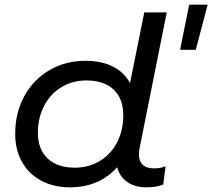

<svg xmlns="http://www.w3.org/2000/svg" viewBox="-20 -795 908 821"><path d="M789 -775H868L817 -582H750ZM574 -135Q574 -106 590.5 -90.5Q607 -75 639 -75Q666 -75 688 -84L678 -6Q648 6 607 6Q557 6 524.5 -16.5Q492 -39 481 -80Q404 6 279 6Q211 6 158 -21.5Q105 -49 75 -101Q45 -153 45 -223Q45 -313 84 -384Q123 -455 191.5 -495Q260 -535 345 -535Q413 -535 461.5 -511Q510 -487 536 -440L597 -742H693L577 -162Q574 -147 574 -135ZM507 -302Q507 -373 466 -412Q425 -451 349 -451Q290 -451 243 -422.5Q196 -394 169 -343Q142 -292 142 -227Q142 -157 183.5 -117.5Q225 -78 300 -78Q359 -78 406.5 -106.5Q454 -135 480.5 -186Q507 -237 507 -302Z"/></svg>

Font: Montserrat Alternates Medium
Style: Italic
Weight: 500
Italic angle: -11.3°
Designer: Julieta Ulanovsky
Foundry: Julieta Ulanovsky
Version: Version 7.200